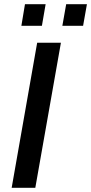

<svg xmlns="http://www.w3.org/2000/svg" viewBox="-20 -888 431 908"><path d="M81.1 -766.1 98.1 -868.2H195.8L178.2 -766.1ZM274.9 -766.1 293 -868.2H391.1L373 -766.1ZM35.2 0 155.8 -686H268.1L147 0Z"/></svg>

Font: Archivo Medium
Style: Italic
Weight: 500
Italic angle: -10°
Designer: Hector Gatti
Foundry: Omnibus-Type
Version: Version 2.001